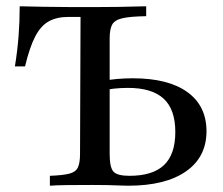

<svg xmlns="http://www.w3.org/2000/svg" viewBox="-20 -591 711 611"><path d="M138.7 0V-31.5Q179.8 -33.1 200.4 -38.3Q221 -43.5 227.8 -58.1Q234.7 -72.6 234.7 -100.8L236.3 -537.1H196.8Q160.5 -537.1 135.1 -523Q109.7 -508.9 91.9 -474.6Q74.2 -440.3 59.7 -379.8H27.4Q35.5 -429 39.1 -476.2Q42.7 -523.4 42.7 -571Q79 -570.2 121.4 -569.4Q163.7 -568.5 206.5 -568.5Q249.2 -568.5 283.9 -568.5Q321.8 -568.5 353.2 -569Q384.7 -569.4 408.1 -570.2Q431.5 -571 445.2 -571V-539.5Q395.2 -538.7 370.2 -533.1Q345.2 -527.4 337.1 -512.9Q329 -498.4 329 -469.4V-100.8Q329 -58.1 341.1 -44.8Q353.2 -31.5 391.9 -31.5Q466.1 -31.5 502 -65.7Q537.9 -100 537.9 -171Q537.9 -242.7 500.8 -277Q463.7 -311.3 387.1 -311.3Q364.5 -311.3 341.9 -308.9Q319.4 -306.5 297.6 -300.8V-332.3Q325 -337.1 350.4 -339.5Q375.8 -341.9 402.4 -341.9Q515.3 -341.9 576.2 -298Q637.1 -254 637.1 -173.4Q637.1 -91.1 571.8 -45.6Q506.5 0 387.9 0Q374.2 0 357.7 -0.8Q341.1 -1.6 321.4 -2Q301.6 -2.4 275 -2.4Q227.4 -2.4 193.1 -2Q158.9 -1.6 138.7 0Z"/></svg>

Font: Playfair 12pt Medium
Style: Regular
Weight: 500
Designer: Claus Eggers Sørensen
Foundry: Claus Eggers Sørensen
Version: Version 2.000;gftools[0.9.28]